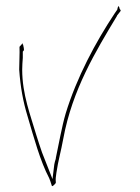

<svg xmlns="http://www.w3.org/2000/svg" viewBox="-20 -592 465 640"><path d="M44 -360C48 -302 57 -253 72 -204C93 -133 114 -55 144 2C151 19 152 27 153 28C156 31 166 18 166 18V14C165 6 166 -3 168 -16C174 -57 183 -86 191 -130C221 -293 299 -421 370 -539V-540L381 -554C383 -557 383 -558 379 -562C378 -568 376 -571 375 -572C374 -571 372 -567 371 -560L362 -547C299 -452 236 -335 199 -214C186 -170 176 -111 166 -65V-63C164 -57 162 -50 161 -44L155 5L120 -84C114 -102 107 -122 101 -142C82 -207 54 -277 54 -360C54 -373 55 -385 56 -399V-420C61 -425 61 -425 57 -443H56V-448C53 -445 49 -441 45 -436C46 -413 44 -385 44 -360ZM56 -399Z"/></svg>

Font: Stray Cat
Style: Hl
Weight: 100
Version: Version 1.0